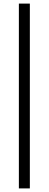

<svg xmlns="http://www.w3.org/2000/svg" viewBox="-20 -828 271 1068"><path d="M146 -808V220H85V-808Z"/></svg>

Font: Encode Sans Narrow
Style: Light
Weight: 300
Designer: Pablo Impallari, Andres Torresi
Foundry: Pablo Impallari, Andres Torresi
Version: Version 1.000; ttfautohint (v1.00) -l 8 -r 50 -G 200 -x 14 -